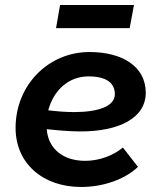

<svg xmlns="http://www.w3.org/2000/svg" viewBox="-20 -734 646 764"><path d="M303 10C392 10 478 -21 529 -70L469 -147C433 -117 378 -94 319 -94C232 -94 172 -141 166 -220C212 -215 258 -211 302 -211C451 -211 560 -263 560 -365C560 -470 466 -527 336 -527C172 -527 42 -395 42 -225C42 -85 149 10 303 10ZM203 -622H496L513 -714H219ZM172 -295C193 -374 252 -430 332 -430C402 -430 437 -405 437 -359C437 -310 368 -288 275 -288C241 -288 206 -291 172 -295Z"/></svg>

Font: Fixel Display 20240404 SemiBold
Style: Italic
Weight: 600
Italic angle: -10°
Designer: AlfaBravo + MacPaw
Foundry: Kyrylo Tkachov, Marchela Mozhyna, Serhii Makarenko, Maria Weinstein, Zakhar Kryvoshyya
Version: Version 1.211;Glyphs 3.2 (3225)